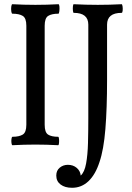

<svg xmlns="http://www.w3.org/2000/svg" viewBox="-20 -686 624 911"><path d="M39 3Q36 3 34.5 -7Q33 -17 34.5 -27Q36 -37 39 -37Q71 -37 88 -47.5Q105 -58 105 -94V-564Q105 -600 88 -610.5Q71 -621 39 -621Q35 -621 33.5 -632.5Q32 -644 33.5 -655Q35 -666 39 -666Q93 -663 148 -663Q202 -663 257 -666Q261 -666 262 -655Q263 -644 261.5 -632.5Q260 -621 257 -621Q225 -621 208.5 -610.5Q192 -600 192 -564V-94Q192 -58 208 -47.5Q224 -37 256 -37Q259 -37 260 -27Q261 -17 260 -7Q259 3 256 3Q201 0 148 0Q94 0 39 3ZM322 205Q288 205 267.5 189.5Q247 174 247 147Q247 123 263.5 109.5Q280 96 302 96Q327 96 344 110.5Q361 125 363 147Q381 131 388.5 90Q396 49 397.5 -7.5Q399 -64 399 -125V-569Q399 -625 330 -625Q327 -625 326 -635.5Q325 -646 326 -656Q327 -666 330 -666Q388 -663 444 -663Q500 -663 557 -666Q560 -666 561.5 -656Q563 -646 562 -635.5Q561 -625 557 -625Q488 -625 488 -569V-308Q488 -172 480 -73.5Q472 25 452 83Q433 142 400 173.5Q367 205 322 205Z"/></svg>

Font: Junicode Two Beta Condensed Medium
Style: Regular
Weight: 500
Width: 3
Designer: Peter S. Baker
Foundry: Briery Creek Software
Version: Version 1.053; ttfautohint (v1.8.4)